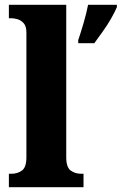

<svg xmlns="http://www.w3.org/2000/svg" viewBox="-20 -780 507 800"><path d="M17 0V-56H28Q53 -56 71.5 -69.5Q90 -83 90 -125V-645Q90 -671 78.5 -683.5Q67 -696 52.5 -700Q38 -704 28 -704H17V-760H256V-125Q256 -83 274.5 -69.5Q293 -56 318 -56H328V0ZM306 -613Q316 -642 328.5 -685Q341 -728 347 -760H467V-750Q458 -729 442.5 -702Q427 -675 408 -648.5Q389 -622 373 -600H306Z"/></svg>

Font: Noto Serif Thai SemiCondensed ExtraBold
Style: Regular
Weight: 800
Width: 4
Designer: Monotype Design Team
Foundry: Monotype Imaging Inc.
Version: Version 2.002; ttfautohint (v1.8.4.7-5d5b)